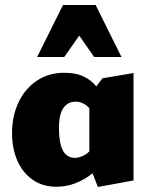

<svg xmlns="http://www.w3.org/2000/svg" viewBox="-20 -731 599 765"><path d="M204 13Q150 13 110.5 -14.5Q71 -42 49.5 -90Q28 -138 28 -201Q28 -268 53.5 -322.5Q79 -377 126 -409Q173 -441 236 -441Q284 -441 315 -425.5Q346 -410 365 -385Q384 -360 395 -331L348 -281Q336 -304 318.5 -315Q301 -326 282 -326Q259 -326 244 -313.5Q229 -301 222 -278.5Q215 -256 215 -223Q215 -180 222 -153.5Q229 -127 243.5 -114.5Q258 -102 278 -102Q294 -102 312 -110.5Q330 -119 346 -139L391 -81Q372 -59 344 -37Q316 -15 280.5 -1Q245 13 204 13ZM370 14 336 -73V-350L388 -419L512 -440V-12ZM355 -504 264 -635 231 -711H361L464 -504ZM128 -504 231 -711H361L328 -635L236 -504Z"/></svg>

Font: Ysabeau Infant Black
Style: Regular
Weight: 900
Designer: Christian Thalmann (Catharsis Fonts)
Version: Version 2.001;gftools[0.9.30]; featfreeze: ss01,ss02,lnum